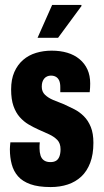

<svg xmlns="http://www.w3.org/2000/svg" viewBox="-20 -745 419 777"><path d="M185 12Q135 12 103 0.5Q71 -11 53 -31.5Q35 -52 27.5 -80Q20 -108 20 -141Q20 -145 20.5 -153Q21 -161 22 -169H141Q140 -161 140 -155.5Q140 -150 140 -144Q140 -129 144 -116Q148 -103 158 -96Q168 -89 184 -89Q198 -89 207 -94.5Q216 -100 220.5 -112Q225 -124 225 -141Q225 -165 212 -178.5Q199 -192 178.5 -201.5Q158 -211 135 -221Q115 -230 95.5 -241.5Q76 -253 60 -271Q44 -289 34.5 -316Q25 -343 25 -383Q25 -424 38 -453.5Q51 -483 73.5 -502.5Q96 -522 126 -531Q156 -540 189 -540Q224 -540 252.5 -531.5Q281 -523 302 -505.5Q323 -488 334 -463.5Q345 -439 345 -407Q345 -399 344.5 -389.5Q344 -380 343 -372H224V-392Q224 -409 219.5 -419Q215 -429 206.5 -434Q198 -439 186 -439Q178 -439 171 -436Q164 -433 159 -427Q154 -421 151.5 -413Q149 -405 149 -394Q149 -374 162 -361.5Q175 -349 195 -340.5Q215 -332 239 -323Q259 -314 280.5 -303Q302 -292 319.5 -274.5Q337 -257 347.5 -231Q358 -205 358 -167Q358 -120 345 -86Q332 -52 309 -30.5Q286 -9 254.5 1.5Q223 12 185 12ZM132 -592 191 -725H309L310 -721L215 -592Z"/></svg>

Font: Archivo ExtraCondensed ExtraBold
Style: Regular
Weight: 800
Width: 2
Designer: Hector Gatti
Foundry: Omnibus-Type
Version: Version 2.001